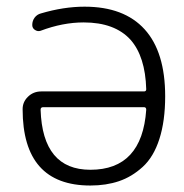

<svg xmlns="http://www.w3.org/2000/svg" viewBox="-20 -576 561 584"><path d="M424.8 -242.2Q424.8 -250 418 -250H111.3Q103.5 -250 103.5 -242.2Q109.4 -59.6 254.9 -59.6Q412.1 -59.6 424.8 -242.2ZM418 -297.9Q424.8 -297.9 424.8 -304.7Q421.9 -404.3 377 -455.1Q329.1 -507.8 234.4 -507.8Q170.9 -507.8 103.5 -482.4Q94.7 -479.5 86.4 -484.9Q78.1 -490.2 78.1 -500Q78.1 -512.7 85.4 -522.5Q92.8 -532.2 104.5 -535.2Q173.8 -555.7 237.3 -555.7Q357.4 -555.7 419.9 -486.8Q482.4 -418 482.4 -283.2Q482.4 -208 464.8 -153.3Q447.3 -98.6 414.1 -68.4Q380.9 -38.1 341.8 -24.9Q302.7 -11.7 254.9 -11.7Q48.8 -11.7 48.8 -244.1Q48.8 -265.6 64.5 -281.2Q81.1 -297.9 105.5 -297.9Z"/></svg>

Font: Gen Jyuu Gothic P Light
Style: Regular
Weight: 200
Designer: [Source Han Sans]
Ryoko NISHIZUKA  (kana & ideographs); Paul D. Hunt (Latin, Greek & Cyrillic); Wenlong ZHANG  (bopomofo
Version: Version 1.002.20150607